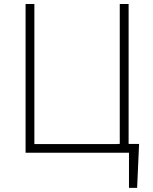

<svg xmlns="http://www.w3.org/2000/svg" viewBox="-20 -747 747 939"><path d="M660.2 -43H609V-727.3H565.7V-43H552.2V-42.3H148.1V-727.3H105.1V0H610.8V171.9H650.6Z"/></svg>

Font: Karasuma Gothic
Style: Thin
Weight: 200
Designer: Rasmus Andersson / Ryoko Ishizuka
Foundry: rsms
Version: Version 1.00